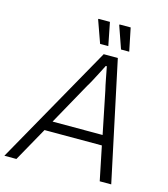

<svg xmlns="http://www.w3.org/2000/svg" viewBox="-148 -966 931 1064"><g transform="rotate(15 317.5 -434.0)"><path d="M-23 0 363 -686H444L590 0H524L484 -195H155L46 0ZM186 -252H473L424 -493Q421 -505 417.5 -521.5Q414 -538 410.5 -556.5Q407 -575 403.5 -593Q400 -611 397 -626H391Q381 -606 367.5 -580Q354 -554 341.5 -530.5Q329 -507 320 -493ZM329 -736 283 -865 285 -868H350L376 -736ZM449 -736 404 -865 406 -868H469L496 -736Z"/></g></svg>

Font: Archivo SemiBold ExtraLight
Style: Italic
Weight: 250
Italic angle: -10°
Version: Version 2.001